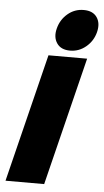

<svg xmlns="http://www.w3.org/2000/svg" viewBox="-59 -903 509 940"><g transform="rotate(5 196.0 -433.0)"><path d="M388 -764Q377 -720 342.5 -691Q308 -662 264 -662Q219 -662 199 -691.5Q179 -721 190 -764Q201 -808 235 -837Q269 -866 314 -866Q359 -866 379 -837Q399 -808 388 -764ZM195 0H5L161 -630H351Z"/></g></svg>

Font: TypoPRO Sinkin Sans
Style: 800 Black Italic
Weight: 900
Italic angle: -112°
Designer: Keith Bates
Foundry: K-Type
Version: Sinkin Sans (version 1.0)  by Keith Bates   •   © 2014   www